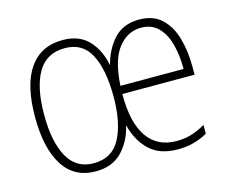

<svg xmlns="http://www.w3.org/2000/svg" viewBox="-82 -654 933 778"><g transform="rotate(-15 384.0 -264.5)"><path d="M558 -539Q617 -539 652 -506Q687 -473 702.5 -418.5Q718 -364 718 -300V-265H415Q414 -146 456 -85Q498 -24 579 -24Q611 -24 639 -32Q667 -40 700 -59V-22Q673 -7 642.5 1.5Q612 10 575 10Q500 10 457 -30.5Q414 -71 397 -139Q382 -74 341 -32Q300 10 231 10Q141 10 95 -62.5Q49 -135 49 -265Q49 -401 97.5 -470Q146 -539 237 -539Q306 -539 345 -498Q384 -457 397 -391Q413 -454 452 -496.5Q491 -539 558 -539ZM557 -505Q500 -505 461 -455.5Q422 -406 416 -299H681Q681 -357 668.5 -403.5Q656 -450 628.5 -477.5Q601 -505 557 -505ZM237 -505Q160 -505 123.5 -442.5Q87 -380 87 -265Q87 -152 122.5 -88Q158 -24 231 -24Q309 -24 343.5 -89.5Q378 -155 378 -265Q378 -377 345 -441Q312 -505 237 -505Z"/></g></svg>

Font: Noto Sans Gujarati UI Condensed ExtraLight
Style: Regular
Weight: 200
Width: 3
Designer: Jelle Bosma - Monotype Design Team, Universal Thirst
Foundry: Monotype Imaging Inc.
Version: Version 2.106; ttfautohint (v1.8.4.7-5d5b)